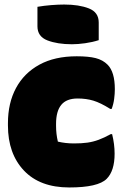

<svg xmlns="http://www.w3.org/2000/svg" viewBox="-20 -812 540 846"><path d="M318 -564Q370 -564 401.5 -556Q433 -548 454 -527Q486 -495 486 -419Q486 -399 483 -376Q480 -353 472 -332H466Q423 -359 391.5 -368.5Q360 -378 322 -378Q273 -378 250 -350Q227 -322 227 -266V-258Q227 -239 229 -222Q231 -205 235 -188Q252 -184 269.5 -182Q287 -180 306 -180Q340 -180 365 -183.5Q390 -187 414.5 -196Q439 -205 468 -221H474Q485 -177 485 -135Q485 -59 450 -24Q412 14 285 14Q156 14 85.5 -60.5Q15 -135 15 -259V-269Q15 -358 50.5 -424Q86 -490 153.5 -527Q221 -564 318 -564ZM145 -782Q174 -787 205.5 -789.5Q237 -792 263 -792Q328 -792 371.5 -775Q415 -758 415 -713V-635Q387 -626 355 -621.5Q323 -617 297 -617Q233 -617 189 -634Q145 -651 145 -696Z"/></svg>

Font: Recursive Sn Csl St XBk
Style: Regular
Weight: 1000
Version: Version 1.079;hotconv 1.0.112;makeotfexe 2.5.65598; ttfautoh